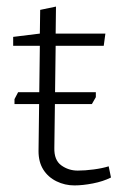

<svg xmlns="http://www.w3.org/2000/svg" viewBox="-20 -552 370 583"><path d="M271 -272V-257L259 -236H24V-251L35 -272ZM206 11Q177 11 151.5 -1.5Q126 -14 111.5 -37Q97 -60 97 -93L101 -413H20V-440L101 -450L102 -522L150 -532L149 -450H300L295 -413H149L145 -103Q144 -66 166 -50Q188 -34 216 -34Q238 -34 264.5 -37.5Q291 -41 310 -47L317 -13Q293 -1 262 5Q231 11 206 11Z"/></svg>

Font: Ancizar Sans Thin
Style: Regular
Weight: 100
Designer: Cesar Puertas, Viviana Monsalve, Julian Moncada, Julian Prieto, Jose Castro, Mariel Hernandez, Felipe Aragon, Sara Alarc
Version: Version 8.100